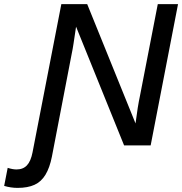

<svg xmlns="http://www.w3.org/2000/svg" viewBox="-139 -708 887 935"><path d="M465.3 0 231.4 -578.1Q224.1 -527.8 219.2 -496.3Q214.4 -464.8 211.4 -452.1L113.8 54.7Q103 108.9 82.5 142.8Q62 176.8 29.1 191.9Q-3.9 207 -53.2 207Q-85.9 207 -118.7 197.3L-101.6 109.4Q-77.1 117.2 -58.6 117.2Q-26.4 117.2 -7.6 96.9Q11.2 76.7 19.5 33.7L159.7 -688H285.6L521 -106.9Q526.4 -148.9 531.7 -182.4Q537.1 -215.8 542.5 -240.7L629.4 -688H728L594.7 0Z"/></svg>

Font: Arimo Medium
Style: Italic
Weight: 500
Italic angle: -12°
Designer: Steve Matteson
Foundry: Monotype Imaging Inc.
Version: Version 1.33